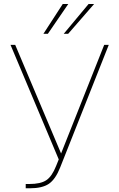

<svg xmlns="http://www.w3.org/2000/svg" viewBox="-20 -958 613 987"><path d="M34.1 0ZM132.8 9.9H112.2V-12.1H130.7Q188.9 -12.1 218 -31.6Q247.2 -51.1 268.5 -105.1L282 -138.5L34.1 -727.3H58.2L294 -169L515.6 -727.3H539.1L289.1 -96.6Q265.3 -36.6 231.2 -13.1Q197.4 9.9 132.8 9.9ZM225.9 -784.1H203.1L302.6 -937.5H331ZM330.3 -784.1H307.5L435.4 -937.5H463.8Z"/></svg>

Font: Linik Sans Thin
Style: Regular
Weight: 100
Designer: Fonts by Rasmus Andersson / Changes by Cristiano Sobral with parts from Marc Monis
Foundry: rsms
Version: Version 3.020; ttfautohint (v1.6)